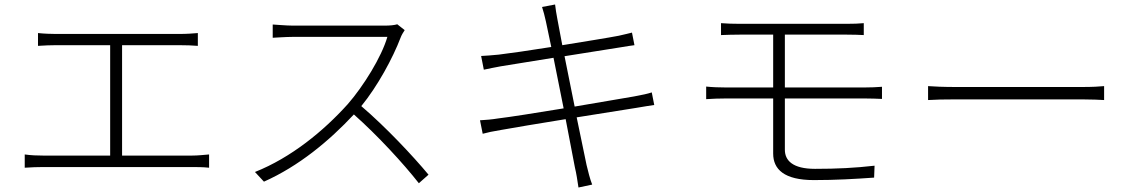

<svg xmlns="http://www.w3.org/2000/svg" viewBox="-20 -798 5040 854"><path d="M90 -111V-52C119 -54 146 -55 172 -55H834C851 -55 884 -55 910 -52V-111C885 -109 861 -106 834 -106H523V-597H779C807 -597 837 -596 860 -594V-651C838 -649 810 -647 779 -647H227C210 -647 175 -648 149 -651V-594C174 -596 212 -597 227 -597H470V-106H172C146 -106 118 -107 90 -111Z M1780 -664 1747 -690C1734 -686 1715 -684 1689 -684C1656 -684 1315 -684 1284 -684C1253 -684 1199 -689 1193 -689V-630C1197 -630 1252 -634 1284 -634C1314 -634 1671 -634 1703 -634C1677 -544 1596 -414 1527 -335C1419 -215 1275 -97 1114 -33L1154 10C1309 -59 1444 -171 1554 -289C1659 -196 1775 -70 1843 17L1886 -21C1817 -104 1696 -233 1587 -326C1659 -414 1727 -539 1762 -631C1765 -640 1775 -657 1780 -664Z M2115 -263 2127 -203C2149 -209 2172 -214 2209 -220C2260 -229 2376 -249 2496 -268L2537 -54C2544 -25 2548 3 2553 36L2614 23C2604 -2 2596 -35 2589 -64L2545 -276L2809 -318C2846 -324 2873 -329 2890 -331L2879 -387C2861 -381 2838 -376 2800 -369L2536 -324L2491 -548L2743 -588C2767 -592 2792 -596 2802 -597L2791 -653C2778 -650 2760 -645 2732 -639C2686 -630 2585 -614 2481 -597L2459 -714C2455 -734 2451 -760 2449 -778L2391 -767C2397 -748 2403 -727 2408 -703L2432 -589C2333 -573 2240 -560 2198 -555C2166 -552 2142 -550 2120 -549L2132 -488C2159 -494 2181 -498 2207 -503L2442 -541L2487 -316C2365 -296 2246 -277 2194 -271C2171 -267 2137 -264 2115 -263Z M3121 -413V-357C3147 -359 3182 -360 3206 -360H3419V-115C3419 -45 3468 3 3600 3C3697 3 3783 -2 3868 -8L3870 -61C3782 -51 3703 -47 3605 -47C3506 -47 3471 -84 3471 -132V-360H3829C3851 -360 3882 -359 3903 -358V-412C3882 -410 3849 -409 3828 -409H3471V-644H3744C3779 -644 3800 -643 3822 -642V-695C3801 -693 3777 -692 3744 -692C3680 -692 3335 -692 3273 -692C3240 -692 3212 -693 3187 -695V-642C3212 -643 3240 -644 3273 -644H3419V-409H3206C3182 -409 3147 -410 3121 -413Z M4108 -415V-353C4135 -355 4180 -356 4235 -356C4283 -356 4724 -356 4790 -356C4836 -356 4873 -354 4891 -353V-415C4871 -413 4841 -411 4789 -411C4724 -411 4282 -411 4235 -411C4176 -411 4134 -413 4108 -415Z"/></svg>

Font: Noto Sans KR Light
Style: Regular
Weight: 300
Designer: Ryoko NISHIZUKA 西塚涼子 (kana, bopomofo & ideographs); Paul D. Hunt (Latin, Greek & Cyrillic); Sandoll Communications 산돌커뮤니
Foundry: Adobe
Version: Version 2.004;hotconv 1.0.118;makeotfexe 2.5.65603